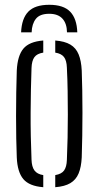

<svg xmlns="http://www.w3.org/2000/svg" viewBox="-20 -775 411 801"><path d="M185.5 -755Q245 -755 272.8 -726.2Q300.5 -697.5 302.5 -640H259.5Q259 -677 240.5 -697.2Q222 -717.5 185.5 -717.5Q146 -717.5 129.5 -696.2Q113 -675 112 -640H68Q70.5 -698 98.2 -726.5Q126 -755 185.5 -755ZM50 -118.5Q48.5 -152 47.8 -196.8Q47 -241.5 47 -291Q47 -340.5 47.8 -389.5Q48.5 -438.5 50 -480.5Q53 -542.5 77.5 -572Q102 -601.5 160.5 -606V-555.5Q134.5 -551.5 123.5 -536.5Q112.5 -521.5 111.5 -491Q110 -448.5 109 -401.8Q108 -355 107.8 -305.8Q107.5 -256.5 108.5 -206.8Q109.5 -157 111.5 -109Q112.5 -79 123.8 -63.8Q135 -48.5 160.5 -44.5V6Q102 1.5 77.2 -28Q52.5 -57.5 50 -118.5ZM210.5 6V-44.5Q237 -49 247.5 -64Q258 -79 259 -107.5Q261 -153 262 -200.5Q263 -248 263 -296.8Q263 -345.5 262.2 -394.8Q261.5 -444 259 -493Q258 -522.5 247 -537Q236 -551.5 210.5 -555.5V-606Q250 -603 273.5 -589Q297 -575 308 -548.2Q319 -521.5 321 -480.5Q322.5 -443 323.2 -398Q324 -353 324 -304.8Q324 -256.5 323.2 -209.2Q322.5 -162 321 -118.5Q319 -78 308 -51.5Q297 -25 273.5 -11Q250 3 210.5 6Z"/></svg>

Font: Big Shoulders Stencil Text Thin Light
Style: Regular
Weight: 300
Version: Version 2.001